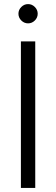

<svg xmlns="http://www.w3.org/2000/svg" viewBox="-20 -672 274 937"><path d="M150 -638Q164 -624 164 -605Q164 -586 150 -572Q136 -558 117 -558Q98 -558 84 -572Q70 -586 70 -605Q70 -624 84 -638Q98 -652 117 -652Q136 -652 150 -638ZM152 -470V245H82V-470Z"/></svg>

Font: HansKendrickRegular
Style: Regular
Weight: 400
Designer: Alfredo Marco Pradil
Foundry: Hanken Studio
Version: Version 1.000;PS 001.001;hotconv 1.0.56